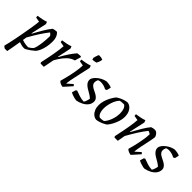

<svg xmlns="http://www.w3.org/2000/svg" viewBox="78 -1522 2602 2602"><g transform="rotate(45 1379.5 -220.5)"><path d="M51 200Q41 195 32 188.5Q23 182 18 174Q25 150 35 105.5Q45 61 56.5 5Q68 -51 78.5 -110.5Q89 -170 98.5 -225.5Q108 -281 114 -323.5Q120 -366 121 -387L53 -399Q50 -411 50 -429Q85 -433 125.5 -441.5Q166 -450 198 -462L210 -429L160 -204L166 -202Q186 -238 205 -272.5Q224 -307 243.5 -339.5Q263 -372 282 -400Q301 -428 320 -450Q333 -455 351 -458.5Q369 -462 388 -462Q395 -458 408 -442.5Q421 -427 431.5 -399Q442 -371 442 -329Q442 -272 432 -223Q422 -174 405.5 -136.5Q389 -99 369 -76Q347 -56 319 -35.5Q291 -15 267.5 -1.5Q244 12 233 12Q207 12 184 7Q161 2 134 -8Q125 46 118 87.5Q111 129 105.5 157.5Q100 186 97 200ZM262 -37Q282 -48 299.5 -62Q317 -76 327 -91Q334 -107 339.5 -129Q345 -151 349 -176.5Q353 -202 356.5 -229.5Q360 -257 361.5 -284.5Q363 -312 364 -337Q364 -342 364 -347Q364 -352 364 -356Q358 -366 348 -375Q338 -384 330 -390Q311 -366 289 -336Q267 -306 244 -270Q221 -234 197.5 -195Q174 -156 151 -114L142 -58Q172 -47 202 -42Q232 -37 262 -37Z M538 0 528 -16Q533 -40 540.5 -76Q548 -112 556.5 -153.5Q565 -195 572 -237.5Q579 -280 584.5 -319Q590 -358 591 -387L523 -399Q520 -411 520 -429Q555 -433 595.5 -441.5Q636 -450 668 -462L680 -429L638 -234L644 -232Q664 -268 682 -298Q700 -328 717.5 -354.5Q735 -381 753 -404.5Q771 -428 790 -450Q798 -452 809.5 -453Q821 -454 833 -455.5Q845 -457 853 -457L861 -444L835 -358Q824 -356 813.5 -352Q803 -348 792.5 -342.5Q782 -337 771 -330Q752 -317 734 -299.5Q716 -282 698 -260Q680 -238 663 -211.5Q646 -185 629 -155L599 0Z M960 -387 892 -399Q889 -411 889 -429Q924 -433 964.5 -441.5Q1005 -450 1037 -462L1049 -429Q1030 -345 1017.5 -287Q1005 -229 996.5 -190.5Q988 -152 983.5 -127.5Q979 -103 977 -86Q975 -69 974 -53L1051 -122L1072 -101L971 12Q961 12 945 7.5Q929 3 914.5 -5.5Q900 -14 892 -26Q902 -61 912 -100.5Q922 -140 931 -180.5Q940 -221 946.5 -259.5Q953 -298 956.5 -330.5Q960 -363 960 -387ZM996 -534Q995 -538 993.5 -542.5Q992 -547 991 -551Q990 -555 988 -559Q991 -578 996.5 -594.5Q1002 -611 1007 -623.5Q1012 -636 1015 -641Q1038 -641 1053.5 -639Q1069 -637 1078.5 -633.5Q1088 -630 1092 -627Q1088 -598 1078 -574.5Q1068 -551 1064 -546Q1061 -545 1056 -543.5Q1051 -542 1043 -540Q1033 -537 1021.5 -536Q1010 -535 996 -534Z M1234 12Q1220 12 1196.5 6.5Q1173 1 1150.5 -7.5Q1128 -16 1113 -26L1130 -82L1147 -92Q1182 -78 1228.5 -63.5Q1275 -49 1316 -49Q1328 -66 1335.5 -90.5Q1343 -115 1347 -134Q1338 -144 1326 -153.5Q1314 -163 1300 -171.5Q1286 -180 1272 -188Q1252 -199 1232 -211.5Q1212 -224 1195.5 -239Q1179 -254 1169.5 -272Q1160 -290 1160 -312Q1160 -331 1172 -351Q1184 -371 1200 -387Q1231 -418 1267 -436.5Q1303 -455 1340 -462Q1354 -462 1373 -460Q1392 -458 1410 -453.5Q1428 -449 1439 -443V-436L1426 -382L1401 -371Q1380 -385 1350 -393Q1320 -401 1293 -401Q1280 -401 1269 -398.5Q1258 -396 1246 -391Q1240 -379 1236.5 -364Q1233 -349 1233 -338Q1233 -315 1247.5 -298Q1262 -281 1283.5 -269Q1305 -257 1324 -248Q1347 -238 1367.5 -224Q1388 -210 1401.5 -192Q1415 -174 1415 -150Q1415 -107 1390 -74Q1365 -41 1323.5 -19Q1282 3 1234 12Z M1606 6Q1572 1 1546.5 -21Q1521 -43 1506 -78.5Q1491 -114 1491 -159Q1491 -201 1504 -244.5Q1517 -288 1538.5 -328Q1560 -368 1584 -398Q1606 -415 1632 -428Q1658 -441 1686.5 -450Q1715 -459 1743 -462Q1793 -456 1824.5 -411Q1856 -366 1856 -295Q1856 -255 1842.5 -210.5Q1829 -166 1807 -125Q1785 -84 1760 -54Q1739 -39 1713 -26.5Q1687 -14 1660 -5.5Q1633 3 1606 6ZM1624 -49Q1643 -49 1662 -51Q1681 -53 1695 -57Q1714 -77 1729 -103.5Q1744 -130 1755 -161Q1766 -192 1771.5 -223.5Q1777 -255 1777 -283Q1777 -328 1765.5 -360.5Q1754 -393 1729 -409Q1707 -409 1687 -407.5Q1667 -406 1653 -403Q1633 -384 1618 -356.5Q1603 -329 1592.5 -297.5Q1582 -266 1576.5 -234.5Q1571 -203 1571 -174Q1571 -131 1583.5 -97.5Q1596 -64 1624 -49Z M2275 12Q2265 12 2249.5 7.5Q2234 3 2219 -5.5Q2204 -14 2196 -26Q2206 -61 2215.5 -98.5Q2225 -136 2233 -173.5Q2241 -211 2247 -246.5Q2253 -282 2256.5 -313Q2260 -344 2260 -368Q2253 -374 2241 -380Q2229 -386 2216 -390Q2197 -366 2175 -335.5Q2153 -305 2130 -269Q2107 -233 2083.5 -193.5Q2060 -154 2037 -112L2017 0H1954L1944 -16Q1949 -40 1956.5 -76Q1964 -112 1972.5 -153.5Q1981 -195 1988 -237.5Q1995 -280 2000.5 -319Q2006 -358 2007 -387L1939 -399Q1936 -411 1936 -429Q1971 -433 2011.5 -441.5Q2052 -450 2084 -462L2096 -429L2046 -204L2052 -202Q2072 -238 2091 -272.5Q2110 -307 2129.5 -339.5Q2149 -372 2168 -400Q2187 -428 2206 -450Q2220 -455 2235.5 -458.5Q2251 -462 2266 -462Q2289 -462 2304.5 -448Q2320 -434 2329 -417Q2338 -400 2339 -390Q2337 -368 2332 -343Q2327 -318 2321.5 -291Q2316 -264 2310 -236Q2303 -203 2296 -170Q2289 -137 2284.5 -107.5Q2280 -78 2278 -53L2355 -122L2376 -101Z M2538 12Q2524 12 2500.5 6.5Q2477 1 2454.5 -7.5Q2432 -16 2417 -26L2434 -82L2451 -92Q2486 -78 2532.5 -63.5Q2579 -49 2620 -49Q2632 -66 2639.5 -90.5Q2647 -115 2651 -134Q2642 -144 2630 -153.5Q2618 -163 2604 -171.5Q2590 -180 2576 -188Q2556 -199 2536 -211.5Q2516 -224 2499.5 -239Q2483 -254 2473.5 -272Q2464 -290 2464 -312Q2464 -331 2476 -351Q2488 -371 2504 -387Q2535 -418 2571 -436.5Q2607 -455 2644 -462Q2658 -462 2677 -460Q2696 -458 2714 -453.5Q2732 -449 2743 -443V-436L2730 -382L2705 -371Q2684 -385 2654 -393Q2624 -401 2597 -401Q2584 -401 2573 -398.5Q2562 -396 2550 -391Q2544 -379 2540.5 -364Q2537 -349 2537 -338Q2537 -315 2551.5 -298Q2566 -281 2587.5 -269Q2609 -257 2628 -248Q2651 -238 2671.5 -224Q2692 -210 2705.5 -192Q2719 -174 2719 -150Q2719 -107 2694 -74Q2669 -41 2627.5 -19Q2586 3 2538 12Z"/></g></svg>

Font: Labrada
Style: Italic
Weight: 400
Italic angle: -7°
Designer: Mercedes Jáuregui
Foundry: Omnibus-Type Team
Version: Version 1.000